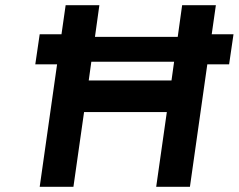

<svg xmlns="http://www.w3.org/2000/svg" viewBox="-20 -720 920 740"><path d="M322 -410H641L651 -482H332ZM623 -288H304L263 0H133L200 -472H116L133 -588H217L233 -700H363L346 -578H665L682 -700H812L796 -588H880L863 -472H779L712 0H582Z"/></svg>

Font: Lexend Med
Style: Italic
Weight: 500
Italic angle: -8.13011°
Designer: Bonnie Shaver-Troup, Thomas Jockin
Foundry: Lexend
Version: Version 1.007